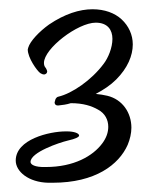

<svg xmlns="http://www.w3.org/2000/svg" viewBox="-20 -630 311 415"><path d="M84 -235H94C186 -235 237 -274 256 -317C261 -329 264 -342 264 -354C264 -386 245 -415 212 -423C204 -425 196 -426 187 -427C204 -436 219 -446 231 -458C256 -483 267 -510 267 -534C267 -555 258 -574 243 -588C228 -602 206 -610 180 -610C152 -610 120 -600 86 -577C65 -562 45 -541 41 -527C41 -526 40 -524 40 -523C40 -505 60 -477 67 -472C70 -470 73 -469 75 -469C78 -469 80 -471 81 -472C81 -473 82 -474 82 -475C82 -478 80 -481 79 -483C76 -486 75 -490 75 -494C75 -525 148 -581 187 -581C213 -581 223 -565 223 -546C223 -527 214 -505 204 -492C178 -457 136 -428 106 -421C101 -420 99 -414 99 -412C99 -411 98 -410 98 -409C98 -404 101 -402 105 -402H106C115 -403 124 -404 133 -407C160 -407 178 -401 192 -393C207 -385 214 -371 214 -356C214 -344 210 -332 201 -320C181 -293 140 -269 79 -269H71C49 -270 46 -277 46 -280C46 -301 109 -322 126 -326C144 -330 151 -334 151 -337C151 -342 140 -346 125 -346H122C87 -346 14 -329 14 -283C14 -259 42 -236 84 -235Z"/></svg>

Font: Style Script
Style: Regular
Weight: 400
Designer: Robert E. Leuschke
Foundry: Robert E. Leuschke
Version: Version 1.010